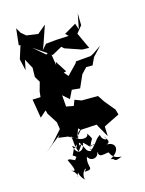

<svg xmlns="http://www.w3.org/2000/svg" viewBox="-233 -1048 1112 1475"><g transform="rotate(-20 323.0 -310.5)"><path d="M533 -825 434 -778 454 -754 353 -758 270 -757 230 -719 248 -754 312 -898 240 -848 149 -869 115 -904 95 -947 69 -817 82 -814 40 -713 53 -619 76 -697 110 -619 102 -546 125 -499 99 -430 90 -386 26 -389 38 -237 113 -293 85 -315 97 -248 142 -162 146 -105 53 -17 -10 28 130 -66 110 -46 185 -29 241 8 337 -84 267 -29 245 37 193 78 169 120C216 152 178 153 241 145C183 39 232 14 196 -37C231 26 330 50 331 -1C368 75 352 27 320 106C370 70 365 133 396 85C304 115 350 83 315 96C307 174 331 153 398 161C301 130 298 138 283 115C254 42 243 25 245 68L273 51L174 160L137 139H120C144 208 163 257 117 223C188 284 126 315 163 256C165 265 161 285 194 326C182 253 263 226 212 269C302 275 237 245 268 165C287 217 357 203 355 151C361 192 353 199 432 191C446 189 433 245 520 256C441 282 477 253 433 246C523 208 520 138 448 130C422 125 502 141 441 62C487 105 421 100 419 42C367 73 405 56 322 128C291 94 350 133 276 53C269 109 205 147 189 48L217 74L279 -62L294 -44L423 -40L431 -20L473 72L477 -5L537 -29L607 -56L599 -99L539 -186L508 -243L378 -254L328 -278L307 -235L250 -251L251 -343L297 -294L335 -357L399 -345L452 -441L499 -483L549 -478L582 -535L656 -601L583 -560L560 -551H440L433 -539L348 -465L322 -502L343 -505L293 -601L287 -576L279 -694L244 -678L159 -765L219 -716L289 -658L372 -695L390 -676L516 -620L571 -614L523 -747L573 -799V-807L579 -893L545 -775Z"/></g></svg>

Font: Hussar Lance
Style: Regular
Weight: 700
Foundry: Cannot Into Space Fonts, PlusOne Fonts
Version: Version 2.27